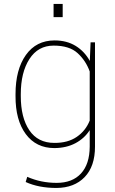

<svg xmlns="http://www.w3.org/2000/svg" viewBox="-20 -744 587 978"><path d="M85.9 -254.4Q85.9 -145 129.4 -80.6Q172.9 -16.1 256.8 -16.1Q325.7 -15.6 371.1 -46.9Q416.5 -78.1 437 -129.9V-379.9Q417 -435.5 375 -473.6Q333 -511.7 253.4 -511.7Q173.8 -511.7 129.9 -443.4Q85.9 -375 85.9 -264.6ZM437 2.9V-81.1Q410.2 -39.1 364.3 -14.6Q318.4 9.8 257.3 10.3Q164.1 10.3 111.3 -61Q58.6 -132.3 59.1 -254.4V-264.6Q59.1 -389.6 111.8 -463.9Q164.6 -538.1 258.3 -538.1Q319.8 -538.1 365.2 -510.3Q410.6 -482.4 437.5 -433.6L441.4 -528.3H463.9V2.9Q463.9 103.5 411.1 158.2Q358.4 212.9 267.6 213.4Q177.2 213.4 110.8 183.1L118.7 156.7Q188.5 187.5 268.6 187.5Q348.6 187.5 392.6 139.6Q436.5 91.8 437 2.9ZM299.3 -656.7H252.9V-724.1H299.3Z"/></svg>

Font: Roboto-Thin
Style: Regular
Weight: 250
Designer: Google
Version: Version 1.100141; 2013; ttfautohint (v0.94.14-c901) -l 8 -r 